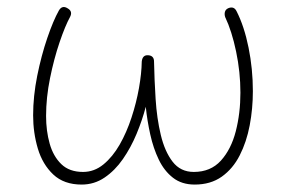

<svg xmlns="http://www.w3.org/2000/svg" viewBox="-20 -504 797 535"><path d="M168.9 -480.5Q183.1 -472.2 175.3 -457Q161.6 -432.1 146 -386.2Q130.4 -340.3 119.4 -286.1Q108.4 -231.9 108.4 -180.7Q108.4 -139.2 118.4 -103.8Q128.4 -68.4 150.9 -46.6Q173.3 -24.9 211.4 -24.9Q242.7 -24.9 268.3 -45.9Q293.9 -66.9 313.5 -101.1Q333 -135.3 346.4 -176.3Q359.9 -217.3 367.2 -258.3Q374.5 -299.3 375 -332.5Q377 -351.1 392.6 -350.1Q409.2 -349.1 409.2 -332.5Q410.2 -282.2 413.6 -228.3Q417 -174.3 428 -128.2Q439 -82 460.9 -53.5Q482.9 -24.9 520 -24.9Q566.9 -24.9 595.5 -56.4Q624 -87.9 637 -138.2Q649.9 -188.5 649.9 -245.6Q649.9 -303.2 637.9 -360.4Q626 -417.5 607.4 -456.5Q605 -463.9 606.7 -470.7Q608.4 -477.5 615.7 -481Q631.8 -487.8 639.2 -472.7Q660.6 -430.7 672.6 -371.3Q684.6 -312 684.6 -250Q684.6 -201.2 675.8 -154.8Q667 -108.4 647.9 -71Q628.9 -33.7 597.9 -11.7Q566.9 10.3 522.5 10.3Q486.3 10.3 461.9 -8.8Q437.5 -27.8 422.4 -59.3Q407.2 -90.8 398.7 -129.4Q390.1 -168 386.2 -206.5Q376.5 -169.4 360.6 -131.1Q344.7 -92.8 322.5 -60.8Q300.3 -28.8 271.5 -9.3Q242.7 10.3 207.5 10.3Q158.2 10.3 128.4 -17.8Q98.6 -45.9 85.4 -90.1Q72.3 -134.3 72.3 -182.6Q72.3 -235.8 83.7 -292.7Q95.2 -349.6 111.8 -398.2Q128.4 -446.8 144 -474.6Q153.3 -490.7 168.9 -480.5Z"/></svg>

Font: Mikhak-FD ExtraLight
Style: Regular
Weight: 200
Designer: Amin Abedi
Version: Version 3.2